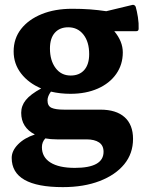

<svg xmlns="http://www.w3.org/2000/svg" viewBox="-20 -545 601 788"><path d="M238 223Q28 223 28 103Q28 74 54 47.5Q80 21 123 7Q67 -22 67 -82Q67 -111 86 -134.5Q105 -158 149 -182Q97 -204 66.5 -243.5Q36 -283 36 -334Q36 -387 66.5 -426Q97 -465 151 -487Q205 -509 276 -509Q316 -509 349.5 -506.5Q383 -504 416 -499L524 -525Q533 -526 537 -517Q542 -500 546 -474.5Q550 -449 549 -427Q549 -417 539 -417H449Q484 -375 484 -330Q484 -280 457 -241.5Q430 -203 381.5 -181.5Q333 -160 269 -160Q227 -160 189 -169Q175 -150 175 -133Q175 -110 191.5 -102.5Q208 -95 243 -95H392Q457 -95 491.5 -64Q526 -33 526 25Q526 85 490 129Q454 173 389 198Q324 223 238 223ZM270 -235Q306 -235 326 -258Q346 -281 346 -323Q346 -373 322.5 -403Q299 -433 260 -433Q225 -433 205 -410.5Q185 -388 185 -346Q185 -297 208 -266Q231 -235 270 -235ZM152 59Q152 100 187 122Q222 144 287 144Q405 144 405 78Q405 52 386.5 39.5Q368 27 335 27H214Q188 27 166 23Q152 38 152 59Z"/></svg>

Font: Hahmlet
Style: Bold
Weight: 700
Designer: Minjoo Ham & Mark Frömberg
Foundry: hypertype
Version: Version 1.002; ttfautohint (v1.8.3)